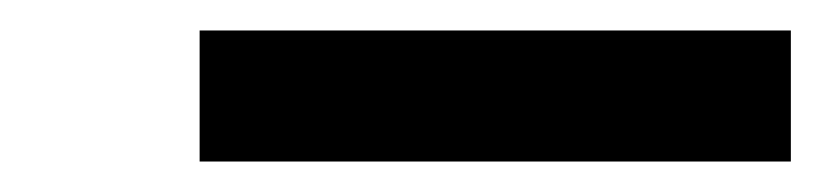

<svg xmlns="http://www.w3.org/2000/svg" viewBox="-20 -733 540 126"><path d="M111 -627V-713H499V-627Z"/></svg>

Font: Iosevka Heavy Oblique
Style: Regular
Weight: 900
Italic angle: -9°
Monospace: yes
Designer: Belleve Invis
Foundry: Belleve Invis
Version: Version 32.5.0; ttfautohint (v1.8.4)